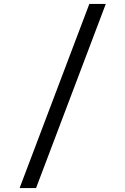

<svg xmlns="http://www.w3.org/2000/svg" viewBox="-20 -850 640 980"><path d="M164 110H80L436 -830H520Z"/></svg>

Font: JetBrains Mono Semi Light
Style: Regular
Weight: 350
Monospace: yes
Designer: Philipp Nurullin, Konstantin Bulenkov
Foundry: JetBrains
Version: 2.002